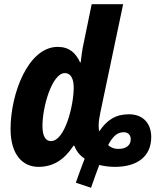

<svg xmlns="http://www.w3.org/2000/svg" viewBox="-20 -780 736 909"><path d="M221 -112C195 -112 181 -137 181 -184C181 -276 227 -434 287 -434C314 -434 329 -409 329 -365C329 -282 288 -112 221 -112ZM540 -75C521 -75 505 -81 492 -93C515 -137 537 -154 566 -154C585 -154 599 -142 599 -121C599 -91 576 -75 540 -75ZM411 109C425 67 439 31 450 1C474 7 500 10 525 10C629 10 696 -39 696 -131C696 -192 661 -239 590 -239C527 -239 485 -211 450 -158C448 -166 447 -175 447 -185C447 -202 450 -224 455 -247L563 -760H414L377 -580C369 -546 365 -509 362 -485H359C338 -530 308 -558 253 -558C113 -558 30 -336 30 -169C30 -47 88 10 162 10C233 10 284 -24 328 -90H332C342 -63 359 -43 381 -29C368 4 354 42 339 85Z"/></svg>

Font: Noto Sans Display SemiCondensed Extra
Style: Italic
Weight: 800
Width: 4
Italic angle: -12°
Designer: Monotype Design Team
Foundry: Monotype Imaging Inc.
Version: Version 1.900